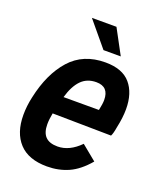

<svg xmlns="http://www.w3.org/2000/svg" viewBox="-131 -774 726 867"><g transform="rotate(20 231.5 -340.0)"><path d="M446 -355Q446 -314 435 -264Q430 -233 423 -220L141 -224Q135 -194 135 -170Q135 -130 154 -110.5Q173 -91 212 -91Q269 -91 320 -143L392 -84Q348 -32 301 -11Q254 10 198 10Q109 10 64 -38.5Q19 -87 19 -173Q19 -216 29 -260Q55 -381 118 -451.5Q181 -522 287 -522Q369 -522 407.5 -477Q446 -432 446 -355ZM162 -310H332Q339 -342 339 -360Q339 -424 279 -424Q234 -424 206 -395Q178 -366 162 -310ZM160 -690H278L342 -571H259Z"/></g></svg>

Font: Decalotype SemiBold Italic
Style: Regular
Weight: 600
Italic angle: -12°
Designer: Alfredo Marco Pradil
Foundry: Alfredo Marco Pradil
Version: Version 1.0